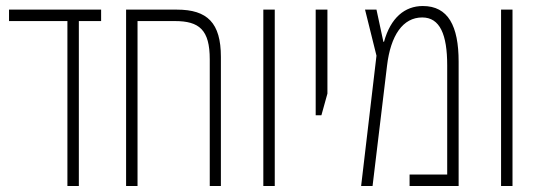

<svg xmlns="http://www.w3.org/2000/svg" viewBox="-20 -618 1796 638"><path d="M204 0H242V-548H316V-586H10V-548H204Z M568 -586H399V0H437V-548H561C642 -548 677 -519 677 -421V0H714V-429C714 -542 669 -586 568 -586Z M855 0H893V-586H855Z M1029 -235H1048L1068 -307V-586H1029Z M1385 -598C1325 -598 1278 -559 1256 -479H1254L1231 -586H1193L1231 -433L1180 0H1218L1266 -399C1278 -501 1319 -560 1383 -560C1442 -560 1466 -503 1466 -401V-38H1341V0H1504V-413C1504 -532 1469 -598 1385 -598Z M1645 0H1683V-586H1645Z"/></svg>

Font: Noto Sans Hebrew ExtraCondensed ExtraLight
Style: Regular
Weight: 200
Width: 2
Designer: Monotype Design Team
Foundry: Monotype Imaging Inc.
Version: Version 2.004